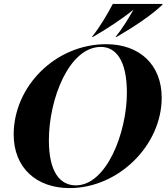

<svg xmlns="http://www.w3.org/2000/svg" viewBox="-20 -950 851 982"><path d="M336 12C586 12 807 -207 807 -450C807 -621 692 -724 523 -724C264 -724 50 -509 50 -262C50 -92 166 12 336 12ZM230 -233C230 -441 332 -710 496 -710C571 -710 629 -644 629 -476C629 -272 525 -2 368 -2C289 -2 230 -67 230 -233ZM450 -761H455C528 -803 606 -854 663 -901C636 -853 603 -800 571 -761H576C661 -810 755 -872 811 -926V-930H557C529 -876 488 -808 450 -761Z"/></svg>

Font: Nyght Serif Bold Italic
Style: Regular
Weight: 700
Italic angle: -16°
Designer: Maksym Kobuzan
Version: Version 0.410;Glyphs 3.1.2 (3151)